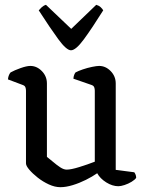

<svg xmlns="http://www.w3.org/2000/svg" viewBox="-20 -774 601 798"><path d="M231 4Q208 4 183 -7.5Q158 -19 136.5 -36Q115 -53 101.5 -69Q88 -85 88 -95V-397Q88 -405 85.5 -411.5Q83 -418 74 -421L13 -444Q14 -455 17.5 -462.5Q21 -470 24 -473Q40 -482 65.5 -491Q91 -500 106 -500Q133 -500 154 -478.5Q175 -457 175 -427V-122Q187 -113 201.5 -100.5Q216 -88 230.5 -78.5Q245 -69 257 -69Q275 -69 309 -79.5Q343 -90 374 -102V-397Q374 -405 371.5 -411.5Q369 -418 360 -421L285 -447Q286 -458 289 -464.5Q292 -471 294 -473Q305 -479 324 -485.5Q343 -492 362.5 -496Q382 -500 392 -500Q419 -500 440 -478.5Q461 -457 461 -427V-68L538 -58Q540 -56 543 -49.5Q546 -43 546 -35Q541 -27 527 -18.5Q513 -10 497.5 -5Q482 0 472 0Q447 0 421.5 -16Q396 -32 384 -54Q364 -40 337 -26.5Q310 -13 282 -4.5Q254 4 231 4ZM275 -565Q256 -565 222 -611.5Q188 -658 141 -731Q145 -736 153 -743.5Q161 -751 171 -754L276 -654L380 -754Q391 -751 398.5 -744Q406 -737 409 -731Q362 -656 328.5 -610.5Q295 -565 275 -565Z"/></svg>

Font: Texturina 72pt Medium
Style: Regular
Weight: 500
Designer: Guillermo Torres Carreño
Foundry: Omnibus-Type
Version: Version 1.002; ttfautohint (v1.8.3)